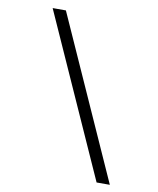

<svg xmlns="http://www.w3.org/2000/svg" viewBox="-91 -801 801 971"><g transform="rotate(10 310.0 -315.0)"><path d="M540 100 168 -730H100L472 100Z"/></g></svg>

Font: Monaspace Neon Var
Style: Regular
Weight: 400
Designer: Riley Cran and the Lettermatic Team
Version: Version 1.000 (Monaspace Neon Var)